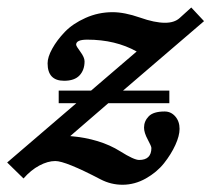

<svg xmlns="http://www.w3.org/2000/svg" viewBox="-82 -473 575 522"><path d="M77.6 -192.4V-226.6H165.5L289.6 -333Q231.9 -365.2 155.3 -365.2Q125 -365.2 125 -351.6Q125 -347.7 136.5 -332.3Q147.9 -316.9 147.9 -306.2Q147.9 -282.7 134.3 -268.1Q120.6 -253.4 92.3 -253.4Q47.4 -253.4 47.4 -300.8Q47.4 -317.9 60.1 -340.8Q72.8 -363.8 94.2 -386.2Q115.7 -408.7 150.6 -424.3Q185.5 -439.9 224.1 -439.9Q256.3 -439.9 298.3 -425.3Q338.4 -411.1 366.7 -411.1Q392.1 -411.1 406.2 -423.8L438 -452.6L472.7 -415.5L252.4 -226.6H378.4V-192.4H212.4L108.9 -103Q189.9 -96.2 245.1 -61.5Q282.2 -38.1 296.4 -38.1Q329.6 -38.1 329.6 -70.8Q329.6 -75.2 319.6 -93.8Q309.6 -112.3 309.6 -126Q309.6 -143.6 322.3 -156.7Q335 -169.9 365.7 -169.9Q382.8 -169.9 394.5 -156.5Q406.2 -143.1 406.2 -122.6Q406.2 -104 394.8 -78.9Q383.3 -53.7 364 -29.3Q344.7 -4.9 314.5 12.2Q284.2 29.3 251 29.3Q219.7 29.3 191.4 14.6Q96.2 -35.2 68.4 -35.2Q47.9 -35.2 24.9 -22.9Q2 -10.7 -18.1 12.2L-62.5 -31.2L125.5 -192.4Z"/></svg>

Font: Elstob Grade
Style: Italic
Weight: 400
Italic angle: -20°
Designer: Peter S. Baker
Version: Version 1.015